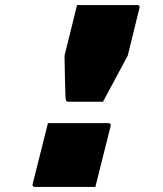

<svg xmlns="http://www.w3.org/2000/svg" viewBox="-20 -720 640 753"><path d="M384 -321H247Q243 -321 240 -324Q239 -326 238 -329.5Q237 -333 236.5 -349Q236 -365 235 -400.5Q234 -436 233 -502L255 -590Q262 -618 268.5 -645Q275 -672 282 -700H519Q530 -700 527 -689L481 -502Q456 -456 432.5 -411.5Q409 -367 384 -321ZM354 13H117Q106 13 108 2L168 -237H405Q416 -237 414 -226Z"/></svg>

Font: Recursive Mn Lnr St XBk
Style: Italic
Weight: 1000
Italic angle: -15°
Monospace: yes
Version: Version 1.079;hotconv 1.0.112;makeotfexe 2.5.65598; ttfautoh